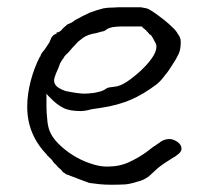

<svg xmlns="http://www.w3.org/2000/svg" viewBox="-20 -502 575 529"><path d="M124 -60Q122 -63 116 -68Q114 -71 112 -72Q111 -73 110 -74V-75Q55 -131 55 -208Q55 -242 64.5 -278.5Q74 -315 90 -346H91Q92 -351 95 -355.5Q98 -360 101 -363L102 -364L114 -382Q117 -386 118 -390Q120 -394 122 -399Q124 -402 126.5 -404.5Q129 -407 133 -408L134 -409H136V-411V-413H138H139H140Q142 -414 144 -415Q148 -417 151 -421Q154 -425 158 -428Q162 -431 166 -435Q178 -439 186 -446Q209 -459 227 -467Q245 -474 265 -479Q276 -481 285 -481Q294 -481 305 -482H354Q360 -482 368 -482Q375 -481 384 -479Q391 -477 404 -468Q417 -459 431 -448Q445 -437 457 -425Q468 -414 470 -408L471 -407Q478 -398 478 -387Q478 -365 472 -353Q466 -340 454 -322Q449 -314 444.5 -307.5Q440 -301 434 -294Q429 -287 424 -281.5Q419 -276 412 -270Q375 -242 340 -227Q305 -212 259 -205L232 -201Q215 -196 202 -196Q171 -196 154 -205Q136 -214 117 -234L112 -239L108 -244V-237V-231V-208Q108 -192 110 -175Q111 -158 116 -143Q123 -124 141 -106Q159 -88 181.5 -74Q204 -60 228 -52Q253 -43 275 -43Q309 -43 335 -55Q361 -67 382 -82Q392 -90 401 -96.5Q410 -103 418 -108Q431 -119 447 -119Q457 -119 469 -111Q480 -103 480 -93V-90Q478 -83 473 -79Q466 -73 460 -69H459Q448 -62 436.5 -54.5Q425 -47 415 -39Q407 -32 401 -26L390 -16Q383 -11 376 -7.5Q369 -4 361 -2H360Q343 4 326 6Q308 7 288 7Q268 7 254 5.5Q240 4 226 2L199 -8Q185 -13 165 -21Q163 -21 162 -22Q161 -23 159 -24V-25H158Q154 -27 153 -28L152 -29V-30Q148 -35 144 -38Q140 -41 137 -45Q134 -49 130 -52Q127 -55 124 -60ZM141 -315Q139 -310 134 -299Q129 -286 129 -280Q129 -269 140 -261Q149 -255 161 -251H162Q176 -248 190 -246Q204 -244 212 -244Q222 -244 239 -246Q256 -249 264 -253H265Q275 -260 280 -261Q285 -262 295 -263Q310 -264 330 -277Q349 -290 367 -306.5Q385 -323 398 -341Q411 -359 411 -374Q411 -380 406 -388Q402 -396 397 -404L395 -405V-406Q391 -407 390 -410Q387 -414 384 -416V-417Q379 -421 377 -423L372 -427V-428L371 -429H370H369H313Q305 -429 297 -428Q281 -427 271 -419Q268 -417 266 -416Q265 -416 265 -416Q263 -416 260 -415L246 -411Q234 -409 225 -406Q216 -403 209 -398Q202 -393 195 -387Q188 -380 180 -371Q172 -362 168 -357Q162 -352 157 -346V-345Q154 -340 150 -335Q145 -328 141 -315Z"/></svg>

Font: ToneOZ-Pinyin-Tsuipita-TC
Style: Regular
Weight: 400
Designer: ÂÆ£ÂøóÂáåJeffrey Xuan(jeffreyx@gmail.com, ToneOZ.com) ÈòøÂù§(cjkFonts)
Foundry: ToneOZ
Version: Version 0.24071